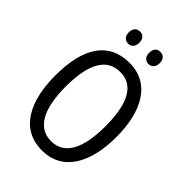

<svg xmlns="http://www.w3.org/2000/svg" viewBox="-259 -1013 1137 1137"><g transform="rotate(45 309.5 -444.5)"><path d="M180 -849C180 -815 200 -798 225 -798C249 -798 268 -815 268 -849C268 -883 249 -899 225 -899C200 -899 180 -884 180 -849ZM351 -849C351 -815 370 -798 395 -798C419 -798 439 -815 439 -849C439 -883 419 -899 395 -899C370 -899 351 -884 351 -849ZM567 -358C567 -568 488 -724 311 -724C139 -724 53 -596 53 -359C53 -151 128 10 311 10C488 10 567 -148 567 -358ZM143 -358C143 -546 197 -647 311 -647C422 -647 476 -547 476 -358C476 -168 421 -67 310 -67C199 -67 143 -170 143 -358Z"/></g></svg>

Font: Noto Sans Lao UI Cond
Style: Regular
Weight: 400
Width: 3
Designer: Monotype Design Team
Foundry: Monotype Imaging Inc.
Version: Version 2.000